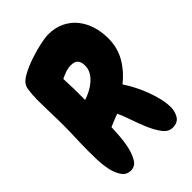

<svg xmlns="http://www.w3.org/2000/svg" viewBox="-231 -837 972 972"><g transform="rotate(-45 255.5 -351.0)"><path d="M505.9 -513.7Q505.9 -446.3 474.6 -392.6Q443.4 -338.9 391.6 -297.9Q407.2 -274.4 423.8 -243.2Q440.4 -211.9 453.6 -177.2Q466.8 -142.6 475.1 -107.9Q483.4 -73.2 483.4 -43.9Q483.4 -12.7 468.3 12.2Q453.1 37.1 417 37.1Q386.7 37.1 364.7 7.8Q342.8 -21.5 325.7 -62Q308.6 -102.5 294.4 -144.5Q280.3 -186.5 267.6 -211.9Q250 -206.1 233.4 -198.7Q216.8 -191.4 199.2 -184.6Q198.2 -163.1 195.8 -125.5Q193.4 -87.9 185.1 -50.8Q176.8 -13.7 160.2 13.7Q143.6 41 114.3 41Q82 41 64.5 14.6Q46.9 -11.7 39.6 -47.9Q32.2 -84 31.2 -121.6Q30.3 -159.2 30.3 -180.7Q30.3 -226.6 32.2 -271Q34.2 -315.4 34.2 -361.3Q34.2 -403.3 32.7 -445.3Q31.2 -487.3 31.2 -530.3Q31.2 -540 31.2 -555.2Q31.2 -570.3 32.7 -586.4Q34.2 -602.5 36.1 -617.2Q38.1 -631.8 43 -640.6Q52.7 -661.1 87.4 -679.7Q122.1 -698.2 163.6 -712.4Q205.1 -726.6 244.6 -734.9Q284.2 -743.2 303.7 -743.2Q353.5 -743.2 391.6 -724.6Q429.7 -706.1 455.1 -674.3Q480.5 -642.6 493.2 -601.1Q505.9 -559.6 505.9 -513.7ZM325.2 -500Q325.2 -525.4 313.5 -538.6Q301.8 -551.8 275.4 -551.8Q255.9 -551.8 235.8 -544.9Q215.8 -538.1 199.2 -529.3Q203.1 -452.1 202.1 -376Q222.7 -382.8 244.1 -393.6Q265.6 -404.3 283.7 -419.9Q301.8 -435.5 313.5 -455.1Q325.2 -474.6 325.2 -500Z"/></g></svg>

Font: Chewy
Style: Regular
Weight: 400
Designer: Squid
Foundry: Font Diner, Inc DBA Sideshow
Version: Version 1.000